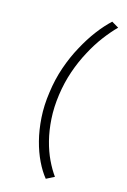

<svg xmlns="http://www.w3.org/2000/svg" viewBox="-135 -808 682 1034"><g transform="rotate(15 205.5 -291.0)"><path d="M129 -291Q118 -216 122.5 -148Q127 -80 142 -22Q157 36 180 83.5Q203 131 230 164L275 141Q251 108 229.5 63Q208 18 194 -37Q180 -92 176 -156Q172 -220 182 -291Q192 -362 214 -426Q236 -490 266 -545Q295 -600 329 -645Q363 -690 396 -723L357 -746Q321 -713 285 -665.5Q249 -618 218 -560Q186 -502 162.5 -434Q139 -366 129 -291Z"/></g></svg>

Font: Josefin Slab Thin Medium
Style: Italic
Weight: 500
Italic angle: -12°
Version: Version 2.000